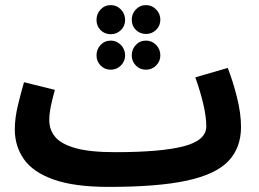

<svg xmlns="http://www.w3.org/2000/svg" viewBox="-20 -711 1014 752"><path d="M405 21Q272 21 191 -7.5Q110 -36 74 -87Q38 -138 38 -204Q38 -249 50.5 -300Q63 -351 74 -389L195 -359Q187 -331 180 -299Q173 -267 173 -240Q173 -203 196 -175Q219 -147 275 -131Q331 -115 431 -115V-113V-115Q610 -115 699 -138Q788 -161 788 -216Q788 -254 776 -304.5Q764 -355 745 -408L872 -445Q892 -394 908 -330.5Q924 -267 924 -214Q924 -132 874.5 -80Q825 -28 711.5 -3.5Q598 21 406 21V20ZM552 -578Q528 -578 512 -594Q496 -610 496 -634Q496 -657 512 -674Q528 -691 552 -691Q575 -691 591.5 -674Q608 -657 608 -634Q608 -610 591.5 -594Q575 -578 552 -578ZM414 -577Q390 -577 374 -593Q358 -609 358 -633Q358 -657 374 -674Q390 -691 414 -691Q437 -691 453.5 -674Q470 -657 470 -633Q470 -609 453.5 -593Q437 -577 414 -577ZM414 -438Q390 -438 374 -454.5Q358 -471 358 -494Q358 -518 374 -535Q390 -552 414 -552Q437 -552 453.5 -535Q470 -518 470 -494Q470 -471 453.5 -454.5Q437 -438 414 -438ZM552 -438Q528 -438 512 -454.5Q496 -471 496 -494Q496 -518 512 -535Q528 -552 552 -552Q575 -552 591.5 -535Q608 -518 608 -494Q608 -471 591.5 -454.5Q575 -438 552 -438Z"/></svg>

Font: Noto Sans Arabic SemCond
Style: Bold
Weight: 700
Width: 4
Designer: Monotype Design Team, Nadine Chahine, Nizar Qandah and Khaled Hosny
Foundry: Monotype Imaging Inc.
Version: Version 2.012; ttfautohint (v1.8.4.7-5d5b)